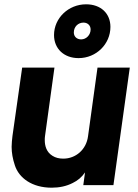

<svg xmlns="http://www.w3.org/2000/svg" viewBox="-20 -860 640 892"><path d="M345 -590C427 -590 493 -655 493 -735C493 -798 448 -840 380 -840C298 -840 231 -776 231 -697C231 -634 277 -590 345 -590ZM357 -677C337 -677 323 -690 323 -709C323 -736 343 -755 368 -755C387 -755 401 -742 401 -723C401 -698 381 -677 357 -677ZM220 12C256 12 289 5 318 -10C341 -21 360 -37 375 -59L367 0H507L583 -546H433L389 -227C381 -165 332 -123 274 -123C255 -123 238 -127 224 -136C196 -153 188 -182 188 -209C188 -215 188 -221 189 -227L233 -546H83L38 -229C36 -211 34 -194 34 -178C34 -150 39 -122 49 -92C68 -33 129 12 220 12Z"/></svg>

Font: Plus Jakarta Sans ExtraBold
Style: Italic
Weight: 800
Italic angle: -8°
Designer: Gumpita Rahayu
Foundry: Tokotype
Version: Version 2.071;gftools[0.9.30]